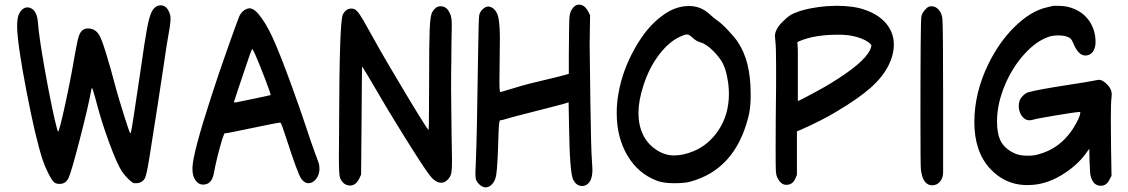

<svg xmlns="http://www.w3.org/2000/svg" viewBox="-20 -850 4877 830"><path d="M561 -58Q554 -58 537 -74Q520 -90 507 -109Q486 -141 451 -236Q416 -331 392 -426Q380 -469 378 -469Q375 -469 374 -458Q362 -391 324.5 -246Q287 -101 276 -80Q264 -55 238 -55Q222 -55 214 -62Q205 -69 189.5 -99.5Q174 -130 165 -157Q134 -250 94.5 -455.5Q55 -661 54 -735Q54 -774 62 -789Q76 -818 99 -818Q110 -818 121 -810Q141 -794 144 -753Q148 -695 171.5 -561.5Q195 -428 217 -331Q229 -281 231 -281Q236 -281 261 -395Q286 -509 304 -616Q314 -673 320.5 -693Q327 -713 339 -721Q348 -727 360 -727Q391 -727 408 -700Q428 -670 484 -458Q494 -422 516 -352Q538 -282 542 -276Q545 -272 546 -278Q550 -289 589 -555Q606 -676 615.5 -726Q625 -776 634.5 -796.5Q644 -817 660 -824Q668 -827 674 -827Q699 -827 711 -798Q717 -786 717 -773V-759Q715 -735 708 -698Q701 -662 688 -570Q664 -408 626 -170Q614 -93 606 -79Q594 -58 567 -58Z M812 -126Q814 -189 894 -435Q925 -531 967 -649.5Q1009 -768 1015 -781Q1024 -798 1036 -806Q1049 -814 1059 -814Q1076 -814 1096 -791Q1128 -754 1159 -686.5Q1190 -619 1243 -473Q1280 -371 1300 -310Q1327 -228 1342 -188Q1359 -144 1360 -135Q1361 -130 1361 -121Q1361 -95 1346.5 -76.5Q1332 -58 1313 -58Q1296 -58 1282 -78Q1267 -99 1218 -251Q1196 -320 1192 -320Q1181 -320 1072 -297Q963 -274 955 -274H954Q951 -275 949 -270.5Q947 -266 942 -252Q919 -178 904 -99Q895 -52 858 -52Q843 -52 833 -62Q812 -80 812 -120ZM991 -408Q991 -406 1003 -408Q1019 -411 1083.5 -424.5Q1148 -438 1150 -439Q1152 -441 1125.5 -510Q1099 -579 1083 -615Q1072 -638 1071 -638Q1069 -638 1060 -614Q991 -411 991 -408Z M1533 -78Q1518 -48 1494 -48Q1464 -48 1450 -81Q1445 -93 1445 -173Q1445 -186 1445.5 -233.5Q1446 -281 1446 -317Q1447 -756 1462 -787Q1475 -813 1499 -813Q1513 -813 1523.5 -802Q1534 -791 1552 -760Q1623 -631 1690 -519Q1824 -293 1833 -288L1834 -315Q1834 -342 1834.5 -390Q1835 -438 1835 -493Q1835 -668 1837.5 -724.5Q1840 -781 1848 -797Q1855 -809 1865 -817Q1874 -823 1885 -823Q1903 -823 1915 -809Q1918 -806 1926 -790Q1933 -776 1933 -742Q1933 -730 1932.5 -710Q1932 -690 1931.5 -653.5Q1931 -617 1931 -584Q1930 -544 1930 -466Q1930 -409 1932 -277Q1934 -169 1934 -159Q1934 -118 1931.5 -104.5Q1929 -91 1921 -80Q1906 -60 1888 -60Q1862 -60 1837 -93Q1812 -125 1730 -256.5Q1648 -388 1567 -528L1545 -563V-551Q1545 -539 1544.5 -516.5Q1544 -494 1544 -466Q1544 -438 1543.5 -401Q1543 -364 1543 -328L1541 -95Z M2144 -452Q2252 -485 2288 -493Q2416 -523 2439 -531V-615Q2440 -739 2441 -765Q2442 -791 2449 -804Q2463 -830 2484 -830Q2487 -830 2495 -828Q2512 -822 2524 -798L2531 -784L2530 -726Q2530 -710 2529.5 -690.5Q2529 -671 2529 -658Q2529 -642 2532 -416Q2535 -198 2539 -153Q2541 -125 2541 -117Q2541 -69 2518 -53Q2508 -46 2496 -46Q2472 -46 2458 -73Q2443 -101 2440 -300L2438 -408L2427 -404Q2396 -395 2301 -371Q2206 -347 2175 -338Q2151 -330 2142 -330Q2137 -330 2135 -271Q2131 -127 2125 -93Q2121 -69 2108 -54.5Q2095 -40 2079 -40Q2067 -40 2054 -51Q2043 -61 2039 -70.5Q2035 -80 2035 -101Q2035 -108 2037 -148Q2042 -263 2047 -633Q2049 -776 2052 -786Q2056 -801 2068 -811.5Q2080 -822 2092 -822Q2093 -822 2094.5 -821.5Q2096 -821 2097 -821Q2117 -816 2128 -793Q2141 -768 2141 -684Q2141 -674 2140.5 -644Q2140 -614 2140 -593Q2139 -549 2139 -498Q2139 -452 2143 -452Z M3225 -424Q3224 -377 3214 -340Q3156 -117 2965 -65Q2942 -58 2894 -58Q2849 -58 2822 -68Q2740 -98 2693 -176.5Q2646 -255 2646 -362Q2646 -404 2653 -443Q2670 -544 2723.5 -639.5Q2777 -735 2843 -782Q2898 -824 2959 -824Q3009 -824 3046 -790Q3069 -769 3080 -762Q3097 -751 3126.5 -720Q3156 -689 3169 -669Q3225 -587 3225 -447ZM2760 -267Q2780 -227 2817 -202.5Q2854 -178 2894 -178Q2933 -178 2977 -196Q3044 -223 3087.5 -289.5Q3131 -356 3131 -444Q3131 -480 3124 -514Q3117 -553 3103.5 -578Q3090 -603 3062 -631Q3032 -661 3005 -668Q2990 -672 2975 -686Q2960 -701 2950 -701Q2941 -701 2926 -694Q2876 -674 2831 -616Q2786 -558 2761 -479Q2740 -414 2740 -361Q2740 -309 2760 -267Z M3418 -78Q3407 -51 3379 -51Q3355 -51 3340 -83Q3335 -94 3334 -110Q3333 -126 3333 -212Q3333 -311 3335 -485V-562Q3335 -646 3332 -670Q3330 -688 3330 -694Q3330 -722 3361 -754Q3382 -775 3395 -783.5Q3408 -792 3437 -802Q3484 -817 3550 -823Q3580 -825 3594 -825Q3670 -825 3718 -808Q3779 -787 3811.5 -747.5Q3844 -708 3844 -657Q3844 -613 3820 -565Q3794 -515 3742.5 -469.5Q3691 -424 3595 -367Q3532 -329 3444 -290L3425 -282V-94ZM3429 -413Q3432 -413 3493.5 -446Q3555 -479 3573 -491Q3712 -576 3740 -632Q3747 -648 3747 -652Q3747 -658 3732 -669Q3706 -686 3668 -694Q3641 -700 3603 -700Q3502 -700 3438 -673L3427 -668L3429 -633V-611V-443Z M4057 -109Q4058 -83 4044.5 -66Q4031 -49 4010 -49Q3969 -49 3961 -117Q3959 -130 3959 -342Q3959 -755 3963 -779Q3965 -790 3975 -803Q3985 -816 3993 -820Q3999 -823 4007 -823Q4027 -823 4041 -804Q4052 -790 4054 -767Q4057 -731 4057 -447Z M4410 -50Q4322 -54 4260 -121Q4192 -195 4192 -322Q4192 -450 4254 -576Q4299 -667 4363 -731Q4436 -804 4509 -819Q4512 -820 4517 -821Q4522 -822 4525.5 -823Q4529 -824 4530 -824Q4533 -825 4543 -825Q4586 -825 4605 -818Q4657 -803 4686.5 -762.5Q4716 -722 4716 -668Q4716 -642 4704 -626Q4692 -610 4672 -610Q4641 -610 4619 -665Q4615 -676 4607 -684Q4590 -697 4554 -697Q4535 -697 4520 -693Q4463 -676 4409.5 -617.5Q4356 -559 4323 -479.5Q4290 -400 4290 -325Q4290 -270 4307 -238.5Q4324 -207 4364 -188Q4385 -178 4414 -177H4427Q4448 -177 4466 -182Q4560 -206 4616 -290Q4650 -343 4650 -364Q4650 -366 4649 -366H4648Q4633 -366 4546 -351.5Q4459 -337 4448 -333Q4436 -330 4430 -330Q4411 -330 4397.5 -348.5Q4384 -367 4384 -392Q4384 -402 4387 -413Q4390 -424 4402 -436Q4414 -448 4425 -451Q4462 -462 4598 -483Q4689 -497 4707 -501Q4727 -505 4731 -505Q4747 -505 4767 -484Q4786 -465 4786 -442Q4786 -434 4785 -429Q4782 -405 4782 -333Q4782 -264 4783 -212L4785 -90L4777 -75Q4764 -47 4739 -47Q4706 -47 4695 -88Q4692 -97 4690 -153L4689 -207L4675 -188Q4636 -133 4566.5 -91.5Q4497 -50 4424 -50Z"/></svg>

Font: Chanighter Handwriting Cyr
Style: Regular
Weight: 400
Designer: Sin Chanighter
Version: Version 001.001